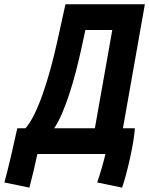

<svg xmlns="http://www.w3.org/2000/svg" viewBox="-78 -713 690 889"><path d="M58.1 155.8C71.8 104.5 83.5 53.2 95.2 0H410.2C401.4 38.1 388.7 82 372.1 131.8L487.3 155.8C509.8 91.8 543 -52.2 546.4 -119.1H491.2L592.8 -693.4H225.1L186.5 -518.1C148.9 -347.7 95.2 -180.7 40 -119.1H2C-16.1 -35.6 -35.2 48.3 -57.6 131.8ZM361.3 -119.1H172.9C221.7 -190.4 268.1 -345.2 299.3 -490.7L317.4 -574.2H441.9Z"/></svg>

Font: Cascadia Code
Style: Bold Italic
Weight: 700
Italic angle: -10°
Monospace: yes
Designer: Aaron Bell
Foundry: Saja Typeworks
Version: Version 2404.023